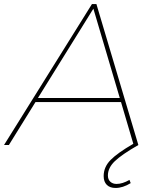

<svg xmlns="http://www.w3.org/2000/svg" viewBox="-62 -719 768 952"><path d="M580 173 586 189Q547 213 511 213Q483 213 467.5 197.5Q452 182 452 154Q452 109 486.5 74Q521 39 599 -6L538 -213H114L-18 0H-42L394 -699H416L624 0Q542 47 507.5 80Q473 113 473 151Q473 171 485 182Q497 193 516 193Q545 193 580 173ZM126 -233H532L401 -676Z"/></svg>

Font: Gontserrat Thin
Style: Italic
Weight: 250
Italic angle: -11.3°
Designer: Julieta Ulanovsky
Foundry: Julieta Ulanovsky
Version: Version 6.001